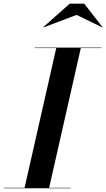

<svg xmlns="http://www.w3.org/2000/svg" viewBox="-62 -1004 566 1024"><path d="M68.5 0 238.5 -750H369.5L199.5 0ZM-41.5 0V-2.5H314.5V0ZM123.5 -747.5V-750H479.5V-747.5ZM170.5 -858 169 -859.5 310 -984.5H387L484.5 -859.5L483.5 -858L346.5 -924.5Z"/></svg>

Font: Bodoni Moda 72pt SemiBold
Style: Italic
Weight: 600
Italic angle: -13°
Designer: Owen Earl
Foundry: indestructible type
Version: Version 2.004